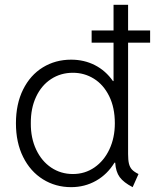

<svg xmlns="http://www.w3.org/2000/svg" viewBox="-20 -772 645 800"><path d="M460 -94.2H457Q427.2 -45.4 380.1 -18.8Q333 7.8 276.4 7.8Q211.4 7.8 158.9 -24.9Q106.4 -57.6 76.4 -117.9Q46.4 -178.2 46.4 -258.3Q46.4 -338.9 76.2 -398.9Q106 -459 158.4 -491.2Q210.9 -523.4 276.4 -523.4Q330.6 -523.4 375.5 -500.5Q420.4 -477.5 450.7 -434.1H453.1V-594.2H361.8V-645H453.1V-752H513.7V-645H605.5V-594.2H513.7V-130.4Q513.7 -105 517.3 -90.1Q521 -75.2 530 -65.4Q539.1 -55.7 557.1 -46.9L532.7 7.8Q495.1 -11.7 478.8 -33.9Q462.4 -56.2 460 -94.2ZM458.5 -258.3Q458.5 -323.7 434.8 -371.6Q411.1 -419.4 371.3 -444.1Q331.5 -468.8 283.7 -468.8Q232.9 -468.8 192.9 -442.6Q152.8 -416.5 130.4 -368.7Q107.9 -320.8 108.4 -258.3Q107.9 -197.3 130.6 -148.9Q153.3 -100.6 193.4 -73.7Q233.4 -46.9 283.7 -46.9Q334 -46.9 373.8 -74.5Q413.6 -102.1 436 -150.1Q458.5 -198.2 458.5 -258.3Z"/></svg>

Font: Reddit Sans Light
Style: Regular
Weight: 300
Designer: Stephen Hutchings
Foundry: Reddit
Version: Version 1.013